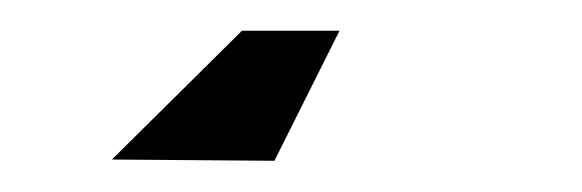

<svg xmlns="http://www.w3.org/2000/svg" viewBox="-20 22 373 123"><path d="M197.5 41.7 155.8 125 51.7 124.2 135 41.7Z"/></svg>

Font: Yulong
Style: Regular
Weight: 400
Designer: GGBotNet
Foundry: f0n7.com
Version: 1.00